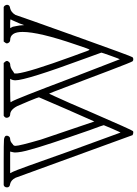

<svg xmlns="http://www.w3.org/2000/svg" viewBox="129 -852 742 1040"><g transform="rotate(-90 500.0 -332.0)"><path d="M802 -648Q795 -648 790 -654Q785 -660 785 -666Q785 -671 795 -683H982L988 -679Q994 -671 994 -665Q994 -650 975 -648Q953 -643 939 -619Q931 -593 823 -291.5Q715 10 710 15Q706 19 699 19Q692 19 688 15Q682 6 639 -107Q596 -220 555 -328.5Q514 -437 513 -437Q513 -438 499.5 -409Q486 -380 461.5 -324.5Q437 -269 413 -212Q315 14 310 17Q308 19 302 19Q296 19 288 15L57 -619Q45 -643 24 -648Q5 -650 5 -665Q5 -673 10 -679L17 -683H146Q247 -683 263 -681.5Q279 -680 284 -672Q285 -670 285 -666Q285 -659 280 -653.5Q275 -648 268 -648Q253 -648 239 -634Q230 -630 230 -619Q230 -598 264 -481L362 -192Q363 -193 428 -341.5Q493 -490 493 -492Q493 -496 472.5 -546Q452 -596 446 -608Q426 -648 399 -648Q392 -648 387 -653.5Q382 -659 382 -667Q382 -676 393 -683H679Q690 -672 690 -665Q690 -661 684.5 -654.5Q679 -648 673 -648Q653 -648 633 -632L622 -625V-610Q629 -546 715 -310Q722 -293 730.5 -268Q739 -243 744 -230.5Q749 -218 751 -218Q754 -218 779 -294Q847 -492 847 -581Q847 -648 802 -648ZM194 -623Q194 -628 199 -648H82L90 -632Q99 -616 199 -332L302 -50Q303 -50 322.5 -94.5Q342 -139 342 -141Q342 -145 315 -217Q231 -458 210 -537Q194 -591 194 -623ZM585 -620Q585 -635 593 -648H530Q466 -648 466 -645Q468 -643 470 -639Q484 -617 595 -323L699 -54Q701 -56 718 -103.5Q735 -151 735 -154Q719 -197 702 -245Q585 -562 585 -620ZM915 -645Q915 -648 893 -648H868L875 -634Q876 -629 878.5 -616.5Q881 -604 882 -597L884 -572L893 -597Q897 -605 904 -622Q911 -639 915 -645Z"/></g></svg>

Font: KaTeX_AMS
Style: Regular
Weight: 400
Version: Version 1.1; ttfautohint (v1.3)